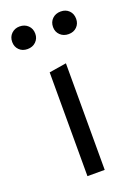

<svg xmlns="http://www.w3.org/2000/svg" viewBox="-122 -659 503 711"><g transform="rotate(-20 130.0 -303.5)"><path d="M96 -409 164 -420V0H96ZM49 -607Q69 -607 82 -594.5Q95 -582 95 -562Q95 -543 82 -530.5Q69 -518 49 -518Q29 -518 16.5 -530.5Q4 -543 4 -562Q4 -582 17 -594.5Q30 -607 49 -607ZM211 -607Q231 -607 243.5 -594.5Q256 -582 256 -562Q256 -543 243.5 -530.5Q231 -518 211 -518Q191 -518 178 -530.5Q165 -543 165 -562Q165 -582 178 -594.5Q191 -607 211 -607Z"/></g></svg>

Font: QiushuiShotai Bright
Style: Regular
Weight: 400
Designer: Christian Thalmann (Catharsis Fonts)
Version: Version 1.250;